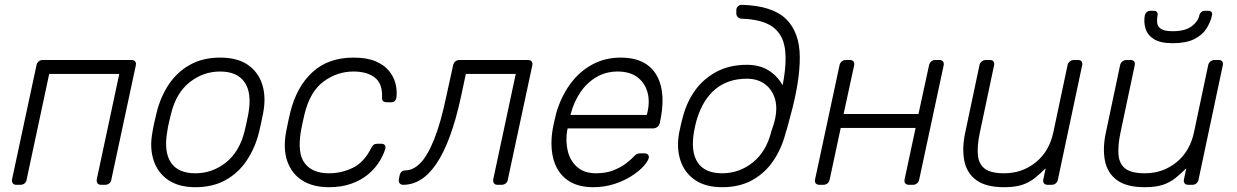

<svg xmlns="http://www.w3.org/2000/svg" viewBox="-20 -770 5154 800"><path d="M48 0Q38 0 33.5 -6Q29 -12 30 -22L132 -498Q134 -508 141 -514Q148 -520 158 -520H528Q538 -520 543 -514Q548 -508 546 -498L444 -22Q443 -12 435.5 -6Q428 0 418 0H401Q391 0 386.5 -6Q382 -12 383 -22L477 -462H185L91 -22Q90 -12 82.5 -6Q75 0 65 0Z M794 10Q725 10 681 -20Q637 -50 620 -102Q603 -154 615 -218Q617 -233 623 -260Q629 -287 633 -302Q649 -367 683.5 -418.5Q718 -470 771.5 -500Q825 -530 897 -530Q969 -530 1012.5 -500Q1056 -470 1072.5 -418.5Q1089 -367 1077 -302Q1074 -287 1068.5 -260Q1063 -233 1059 -218Q1043 -154 1008.5 -102Q974 -50 920.5 -20Q867 10 794 10ZM794 -48Q865 -48 921.5 -93Q978 -138 999 -223Q1003 -238 1007.5 -260Q1012 -282 1015 -297Q1030 -383 999 -427.5Q968 -472 897 -472Q827 -472 770.5 -427.5Q714 -383 693 -297Q689 -282 684 -260Q679 -238 677 -223Q662 -138 692 -93Q722 -48 794 -48Z M1350 10Q1285 10 1240.5 -17.5Q1196 -45 1177.5 -97Q1159 -149 1172 -220Q1175 -235 1180 -260Q1185 -285 1189 -300Q1215 -407 1281 -468.5Q1347 -530 1453 -530Q1508 -530 1544 -515Q1580 -500 1600.5 -475Q1621 -450 1628 -421.5Q1635 -393 1632 -366Q1631 -356 1625.5 -350Q1620 -344 1611 -344H1592Q1582 -344 1576.5 -348.5Q1571 -353 1572 -365Q1574 -422 1541.5 -447Q1509 -472 1453 -472Q1385 -472 1328.5 -430.5Q1272 -389 1249 -295Q1245 -280 1241 -260Q1237 -240 1234 -225Q1218 -131 1250 -89.5Q1282 -48 1350 -48Q1403 -48 1449.5 -70.5Q1496 -93 1525 -150Q1532 -163 1537 -167Q1542 -171 1552 -171H1570Q1579 -171 1583.5 -165Q1588 -159 1585 -149Q1577 -122 1559 -94Q1541 -66 1512.5 -42.5Q1484 -19 1443.5 -4.5Q1403 10 1350 10Z M1660 0Q1650 0 1645 -6.5Q1640 -13 1642 -23L1645 -39Q1650 -60 1669 -60Q1701 -60 1731 -90Q1761 -120 1789 -189.5Q1817 -259 1841 -375L1868 -498Q1870 -508 1877 -514Q1884 -520 1894 -520H2180Q2190 -520 2195 -514Q2200 -508 2198 -498L2096 -22Q2095 -12 2087.5 -6Q2080 0 2070 0H2053Q2043 0 2038.5 -6Q2034 -12 2035 -22L2129 -462H1921L1901 -368Q1880 -271 1854 -201Q1828 -131 1797.5 -86.5Q1767 -42 1732.5 -21Q1698 0 1660 0Z M2451 10Q2387 10 2345.5 -19Q2304 -48 2288 -100Q2272 -152 2281 -220Q2283 -235 2288.5 -260Q2294 -285 2298 -300Q2318 -368 2356 -420Q2394 -472 2447.5 -501Q2501 -530 2566 -530Q2636 -530 2678 -499Q2720 -468 2734 -410Q2748 -352 2732 -272L2729 -257Q2727 -247 2719 -241Q2711 -235 2701 -235H2345Q2345 -235 2344.5 -231Q2344 -227 2343 -225Q2336 -180 2346 -139.5Q2356 -99 2385.5 -73.5Q2415 -48 2463 -48Q2506 -48 2537.5 -61Q2569 -74 2589 -89.5Q2609 -105 2616 -113Q2628 -126 2633.5 -128.5Q2639 -131 2650 -131H2666Q2675 -131 2680 -125.5Q2685 -120 2683 -111Q2679 -97 2660.5 -76.5Q2642 -56 2610.5 -36Q2579 -16 2538.5 -3Q2498 10 2451 10ZM2357 -291H2675L2676 -295Q2689 -345 2678 -385Q2667 -425 2635.5 -448.5Q2604 -472 2554 -472Q2504 -472 2464.5 -448.5Q2425 -425 2398 -385Q2371 -345 2358 -295Z M2989 10Q2920 10 2876 -20Q2832 -50 2815 -102Q2798 -154 2810 -218Q2812 -226 2814 -236.5Q2816 -247 2819 -259Q2822 -271 2825 -282Q2841 -344 2876 -393Q2911 -442 2965.5 -471Q3020 -500 3092 -500Q3144 -500 3181 -477.5Q3218 -455 3241 -415Q3259 -507 3250.5 -567Q3242 -627 3199.5 -658Q3157 -689 3071 -692Q3061 -692 3054.5 -698.5Q3048 -705 3048 -714V-727Q3048 -737 3054.5 -743.5Q3061 -750 3071 -750Q3199 -746 3255.5 -690.5Q3312 -635 3312.5 -532Q3313 -429 3272 -282Q3269 -271 3263.5 -250Q3258 -229 3254 -218Q3238 -154 3203.5 -102Q3169 -50 3115.5 -20Q3062 10 2989 10ZM2989 -48Q3060 -48 3116.5 -93Q3173 -138 3194 -223Q3198 -234 3203 -250Q3208 -266 3210 -277Q3220 -326 3207.5 -363Q3195 -400 3165 -421Q3135 -442 3092 -442Q3014 -442 2962 -399.5Q2910 -357 2885 -277Q2881 -265 2877.5 -249.5Q2874 -234 2872 -223Q2857 -138 2887 -93Q2917 -48 2989 -48Z M3394 0Q3384 0 3379 -6Q3374 -12 3376 -22L3478 -498Q3480 -508 3487 -514Q3494 -520 3504 -520H3521Q3531 -520 3536 -514Q3541 -508 3539 -498L3495 -295H3807L3851 -498Q3853 -508 3860 -514Q3867 -520 3877 -520H3894Q3904 -520 3909 -514Q3914 -508 3912 -498L3810 -22Q3808 -12 3801 -6Q3794 0 3784 0H3767Q3757 0 3752 -6Q3747 -12 3749 -22L3795 -237H3483L3437 -22Q3435 -12 3428 -6Q3421 0 3411 0Z M4164 10Q4088 10 4048 -19.5Q4008 -49 3998 -100Q3988 -151 4001 -214L4061 -498Q4063 -508 4070.5 -514Q4078 -520 4088 -520H4105Q4115 -520 4119.5 -514Q4124 -508 4122 -498L4063 -219Q4051 -163 4054.5 -124.5Q4058 -86 4083.5 -67Q4109 -48 4164 -48Q4239 -48 4295.5 -93.5Q4352 -139 4369 -219L4428 -498Q4430 -508 4437.5 -514Q4445 -520 4455 -520H4472Q4482 -520 4486.5 -514Q4491 -508 4489 -498L4388 -22Q4386 -12 4379 -6Q4372 0 4362 0H4345Q4335 0 4330 -6Q4325 -12 4327 -22L4337 -69Q4314 -46 4291.5 -28Q4269 -10 4239.5 0Q4210 10 4164 10Z M4750 10Q4674 10 4634 -19.5Q4594 -49 4584 -100Q4574 -151 4587 -214L4647 -498Q4649 -508 4656.5 -514Q4664 -520 4674 -520H4691Q4701 -520 4705.5 -514Q4710 -508 4708 -498L4649 -219Q4637 -163 4640.5 -124.5Q4644 -86 4669.5 -67Q4695 -48 4750 -48Q4825 -48 4881.5 -93.5Q4938 -139 4955 -219L5014 -498Q5016 -508 5023.5 -514Q5031 -520 5041 -520H5058Q5068 -520 5072.5 -514Q5077 -508 5075 -498L4974 -22Q4972 -12 4965 -6Q4958 0 4948 0H4931Q4921 0 4916 -6Q4911 -12 4913 -22L4923 -69Q4900 -46 4877.5 -28Q4855 -10 4825.5 0Q4796 10 4750 10ZM4866 -590Q4815 -590 4788 -607Q4761 -624 4753 -651Q4745 -678 4750 -706Q4752 -714 4758 -719.5Q4764 -725 4773 -725H4788Q4797 -725 4801 -719.5Q4805 -714 4803 -706Q4800 -690 4801.5 -675Q4803 -660 4817 -650Q4831 -640 4866 -640Q4919 -640 4946 -661Q4973 -682 4977 -706Q4979 -714 4985 -719.5Q4991 -725 5000 -725H5015Q5024 -725 5028 -719.5Q5032 -714 5030 -706Q5024 -678 5007 -651Q4990 -624 4956 -607Q4922 -590 4866 -590Z"/></svg>

Font: Rubik Light Light
Style: Italic
Weight: 300
Italic angle: -12°
Version: Version 2.104